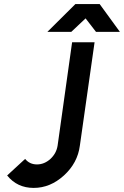

<svg xmlns="http://www.w3.org/2000/svg" viewBox="-20 -907 607 940"><path d="M212 -751H329L399 -817L450 -751H567L468 -887H349ZM333 -700 262 -194Q256 -156 227 -129Q197 -102 161 -102Q125 -102 103 -129L15 -48Q64 13 145 13Q226 13 293 -48Q360 -109 371 -194L443 -700Z"/></svg>

Font: Unageo
Style: SemiBold-Italic
Weight: 600
Designer: Richard Sepsi
Foundry: Richard Sepsi
Version: Version 2.000